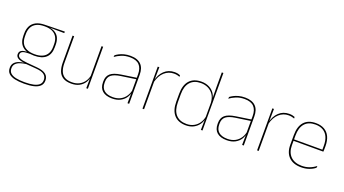

<svg xmlns="http://www.w3.org/2000/svg" viewBox="-62 -1281 3734 2085"><g transform="rotate(20 1805.0 -239.0)"><path d="M248 -138Q160 -138 112.8 -179.5Q65.5 -221 65.5 -302V-329Q65.5 -376.5 83.5 -413Q101.5 -449.5 140.8 -471Q180 -492.5 243.5 -493.5L473 -498V-480.5L286 -482.5L285.5 -485Q340 -479.5 371.2 -458.2Q402.5 -437 415.8 -404Q429 -371 429 -330V-300.5Q429 -219.5 383 -178.8Q337 -138 248 -138ZM245.5 168H254Q308 168 349.5 159.2Q391 150.5 414.8 130.2Q438.5 110 438.5 75.5V73.5Q438.5 35.5 410.8 13.2Q383 -9 318 -14L190.5 -24L207 -24.5Q165 -19.5 132.8 -8.5Q100.5 2.5 82.2 22.5Q64 42.5 64 74V75.5Q64 111 87.2 131.2Q110.5 151.5 151.5 159.8Q192.5 168 245.5 168ZM245.5 185Q186.5 185 141.5 175Q96.5 165 71 141.2Q45.5 117.5 45.5 76.5V74.5Q45.5 39 65 17Q84.5 -5 116.5 -16.2Q148.5 -27.5 186 -30.5L185 -27.5Q127 -32 101.2 -48.5Q75.5 -65 75.5 -93.5V-94Q75.5 -112 84.5 -124.8Q93.5 -137.5 113.8 -144.5Q134 -151.5 166.5 -151.5V-158L222 -141H183.5Q132.5 -140.5 112.8 -129Q93 -117.5 93 -95V-94.5Q93 -71 118 -58Q143 -45 205 -39.5L320.5 -29.5Q393.5 -23 425.2 3.2Q457 29.5 457 72.5V74.5Q457 115 431.2 139.2Q405.5 163.5 359.8 174.2Q314 185 254 185ZM248 -154.5Q301.5 -154.5 337.5 -171Q373.5 -187.5 392 -220.2Q410.5 -253 410.5 -300.5V-330Q410.5 -376.5 392.5 -409.5Q374.5 -442.5 339.2 -459.8Q304 -477 252 -477H247Q189 -477 153 -458Q117 -439 100.5 -405.5Q84 -372 84 -329V-302Q84 -253.5 102.2 -220.8Q120.5 -188 157 -171.2Q193.5 -154.5 248 -154.5Z M585.5 -485.5V-175.5Q585.5 -123 599.8 -85.2Q614 -47.5 646 -27.2Q678 -7 731.5 -7Q781.5 -7 818 -26.8Q854.5 -46.5 876.8 -81.2Q899 -116 905.5 -160.5L914.5 -141.5H909Q904.5 -101 882.8 -66.5Q861 -32 822.8 -11.2Q784.5 9.5 730.5 9.5Q670.5 9.5 634.5 -12.8Q598.5 -35 582.8 -76.2Q567 -117.5 567 -174.5V-485.5ZM920.5 -485.5V0H902L904 -127H902V-485.5Z M1378.5 0 1380.5 -128 1379 -131.5V-292V-334.5Q1379 -404.5 1343.8 -441.2Q1308.5 -478 1235 -478Q1180.5 -478 1137.5 -460.2Q1094.5 -442.5 1065 -420L1067.5 -441Q1083 -453 1106.8 -465.5Q1130.5 -478 1162.8 -486.5Q1195 -495 1235 -495Q1276.5 -495 1307 -484.2Q1337.5 -473.5 1357.8 -453Q1378 -432.5 1387.8 -402.8Q1397.5 -373 1397.5 -335V0ZM1201.5 9.5Q1129 9.5 1089.8 -24.2Q1050.5 -58 1050.5 -123V-134.5Q1050.5 -192.5 1086.5 -224.2Q1122.5 -256 1207 -268.5L1388 -295.5L1388.5 -278.5L1210.5 -252.5Q1135.5 -241.5 1102.2 -214.5Q1069 -187.5 1069 -135.5V-124Q1069 -66.5 1103.8 -36.8Q1138.5 -7 1204 -7Q1256 -7 1293.2 -27.2Q1330.5 -47.5 1353 -82.2Q1375.5 -117 1382 -160.5L1391.5 -142H1385.5Q1381.5 -102.5 1359.5 -67.8Q1337.5 -33 1298 -11.8Q1258.5 9.5 1201.5 9.5Z M1567 -308.5 1557.5 -320.5 1563 -325Q1579.5 -402 1627.5 -447.2Q1675.5 -492.5 1745.5 -492.5Q1766.5 -492.5 1782.8 -489Q1799 -485.5 1810 -480.5L1811.5 -462.5Q1798.5 -468 1781.5 -471.5Q1764.5 -475 1744 -475Q1682.5 -475 1635.2 -433.2Q1588 -391.5 1567 -308.5ZM1551.5 0V-485.5H1570L1567.5 -335L1570 -332.5V0Z M2054.5 9.5Q1965.5 9.5 1918 -43.8Q1870.5 -97 1870.5 -197V-289.5Q1870.5 -389.5 1918.2 -442.2Q1966 -495 2056 -495Q2106 -495 2146 -474.5Q2186 -454 2209.2 -417Q2232.5 -380 2233 -330H2239L2228 -313.5Q2225 -368.5 2200.8 -405Q2176.5 -441.5 2138.5 -460Q2100.5 -478.5 2055 -478.5Q1975 -478.5 1932 -430.2Q1889 -382 1889 -289.5V-197Q1889 -104.5 1932 -55.8Q1975 -7 2056.5 -7Q2103 -7 2139.5 -26.5Q2176 -46 2199.5 -81Q2223 -116 2230 -162.5L2239 -144H2233.5Q2229 -101.5 2206 -66.8Q2183 -32 2144.5 -11.2Q2106 9.5 2054.5 9.5ZM2226.5 0 2229 -130.5 2228 -138V-346.5L2228.5 -356L2226.5 -494.5V-664.5H2245V0Z M2703 0 2705 -128 2703.5 -131.5V-292V-334.5Q2703.5 -404.5 2668.2 -441.2Q2633 -478 2559.5 -478Q2505 -478 2462 -460.2Q2419 -442.5 2389.5 -420L2392 -441Q2407.5 -453 2431.2 -465.5Q2455 -478 2487.2 -486.5Q2519.5 -495 2559.5 -495Q2601 -495 2631.5 -484.2Q2662 -473.5 2682.2 -453Q2702.5 -432.5 2712.2 -402.8Q2722 -373 2722 -335V0ZM2526 9.5Q2453.5 9.5 2414.2 -24.2Q2375 -58 2375 -123V-134.5Q2375 -192.5 2411 -224.2Q2447 -256 2531.5 -268.5L2712.5 -295.5L2713 -278.5L2535 -252.5Q2460 -241.5 2426.8 -214.5Q2393.5 -187.5 2393.5 -135.5V-124Q2393.5 -66.5 2428.2 -36.8Q2463 -7 2528.5 -7Q2580.5 -7 2617.8 -27.2Q2655 -47.5 2677.5 -82.2Q2700 -117 2706.5 -160.5L2716 -142H2710Q2706 -102.5 2684 -67.8Q2662 -33 2622.5 -11.8Q2583 9.5 2526 9.5Z M2891.5 -308.5 2882 -320.5 2887.5 -325Q2904 -402 2952 -447.2Q3000 -492.5 3070 -492.5Q3091 -492.5 3107.2 -489Q3123.5 -485.5 3134.5 -480.5L3136 -462.5Q3123 -468 3106 -471.5Q3089 -475 3068.5 -475Q3007 -475 2959.8 -433.2Q2912.5 -391.5 2891.5 -308.5ZM2876 0V-485.5H2894.5L2892 -335L2894.5 -332.5V0Z M3386.5 9.5Q3295 9.5 3244.5 -40.2Q3194 -90 3194 -180.5V-292.5Q3194 -392.5 3240.8 -444.8Q3287.5 -497 3376.5 -497Q3435 -497 3475.8 -473.5Q3516.5 -450 3537.5 -405.2Q3558.5 -360.5 3558.5 -296.5V-279.5Q3558.5 -268.5 3558.2 -257.5Q3558 -246.5 3557 -233H3540Q3540 -250.5 3540 -266.5Q3540 -282.5 3540 -296Q3540 -355.5 3521.2 -396.5Q3502.5 -437.5 3466 -459Q3429.5 -480.5 3376.5 -480.5Q3296.5 -480.5 3254.5 -432.5Q3212.5 -384.5 3212.5 -292.5V-243.5V-239.5V-181Q3212.5 -140 3224.2 -108Q3236 -76 3258.5 -53.8Q3281 -31.5 3313.5 -19.8Q3346 -8 3387 -8Q3434.5 -8 3474.5 -22.8Q3514.5 -37.5 3549.5 -65L3547 -43Q3517.5 -19 3476.5 -4.8Q3435.5 9.5 3386.5 9.5ZM3202.5 -233V-249.5H3550.5V-233Z"/></g></svg>

Font: Anek Latin Medium Thin
Style: Regular
Weight: 250
Version: Version 1.003